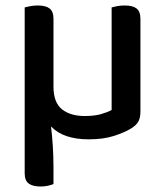

<svg xmlns="http://www.w3.org/2000/svg" viewBox="-20 -494 600 700"><path d="M175 -178Q175 -120 206 -95.5Q237 -71 289 -71Q324 -71 348.5 -78Q373 -85 387 -93V-467Q394 -469 406.5 -471.5Q419 -474 435 -474Q464 -474 478 -463Q492 -452 492 -425V-88Q492 -66 485 -52Q478 -38 457 -25Q434 -11 395.5 1.5Q357 14 303 14Q258 14 223.5 2.5Q189 -9 166 -33Q170 -1 172.5 38Q175 77 175 118V177Q168 180 155.5 183Q143 186 128 186Q99 186 84.5 175Q70 164 70 138V-467Q77 -469 90 -471.5Q103 -474 118 -474Q147 -474 161 -463Q175 -452 175 -425V-178Z"/></svg>

Font: Baloo Da 2 Medium
Style: Regular
Weight: 500
Designer: Noopur Datye, Sulekha Rajkumar and Ek Type
Foundry: Ek Type
Version: Version 1.640;hotconv 1.0.111;makeotfexe 2.5.65597; ttfautoh